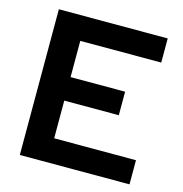

<svg xmlns="http://www.w3.org/2000/svg" viewBox="-104 -796 850 891"><g transform="rotate(15 321.0 -350.0)"><path d="M70 0V-700H593V-584H204V-410H466V-297H204V-116H597V0Z"/></g></svg>

Font: Rosa Sans SemiBold
Style: Regular
Weight: 600
Designer: Pentagram / MCKL
Foundry: Pentagram / MCKL
Version: Version 1.005;September 16, 2019;FontCreator 11.5.0.2425 64-